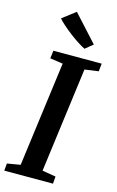

<svg xmlns="http://www.w3.org/2000/svg" viewBox="-149 -1053 678 1110"><g transform="rotate(15 190.0 -498.0)"><path d="M-2 0 2 -43.5 81 -57 164 -684.5 87 -696 93 -743H382L377 -696L294.5 -684.5L212 -57L293 -43.5L289.5 0ZM263.5 -800.5Q246.5 -808.5 221.8 -824.5Q197 -840.5 171 -860.2Q145 -880 122.5 -899.8Q100 -919.5 87 -935L166 -995.5L309.5 -838Z"/></g></svg>

Font: Merriweather 20pt SemiBold
Style: Italic
Weight: 600
Italic angle: -7.8°
Version: Version 2.101